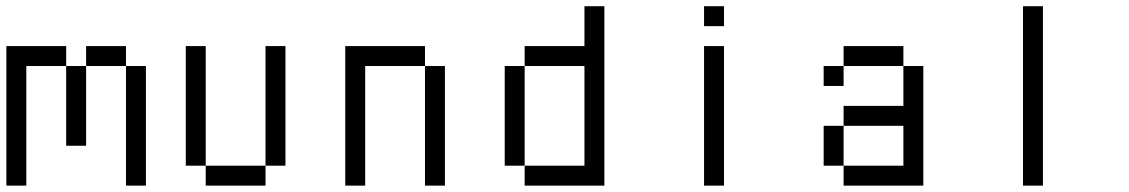

<svg xmlns="http://www.w3.org/2000/svg" viewBox="-20 -582 3540 602"><path d="M375 -375H437.5V0H375ZM250 -437.5H375V-375H250ZM187.5 -375H250V-125H187.5ZM0 -437.5H187.5V-375H62.5V0H0Z M812.5 -437.5H875V-62.5H812.5ZM625 -62.5H812.5V0H625ZM562.5 -437.5H625V-62.5H562.5Z M1312.5 -375H1375V0H1312.5ZM1062.5 -437.5H1312.5V-375H1125V0H1062.5Z M1562.5 -375H1625V-62.5H1562.5ZM1812.5 -562.5H1875V0H1625V-62.5H1812.5V-375H1625V-437.5H1812.5Z M2187.5 -437.5H2250V0H2187.5ZM2187.5 -562.5H2250V-500H2187.5Z M2562.5 -375H2625V-312.5H2562.5ZM2562.5 -187.5H2625V-62.5H2562.5ZM2812.5 -375H2875V0H2625V-62.5H2812.5V-187.5H2625V-250H2812.5ZM2625 -437.5H2812.5V-375H2625Z M3187.5 -562.5H3250V0H3187.5Z"/></svg>

Font: Pixel Operator Mono
Style: Regular
Weight: 400
Monospace: yes
Designer: Jayvee Enaguas (HarvettFox96)
Version: 2016.04.25